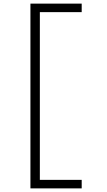

<svg xmlns="http://www.w3.org/2000/svg" viewBox="-20 -855 590 1060"><path d="M148 185V-835H431V-788H200V138H431V185Z"/></svg>

Font: Lode Dark
Style: Regular
Weight: 400
Monospace: yes
Designer: Belleve Invis
Foundry: Belleve Invis
Version: Version 29.2.0; ttfautohint (v1.8.3)